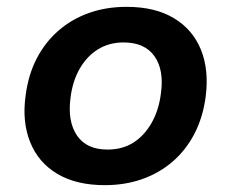

<svg xmlns="http://www.w3.org/2000/svg" viewBox="-20 -531 676 561"><path d="M286 10Q203 10 147.5 -23Q92 -56 68 -116Q44 -176 55 -253Q63 -314 88 -361.5Q113 -409 152 -442.5Q191 -476 241 -493.5Q291 -511 350 -511Q433 -511 488 -478Q543 -445 567 -386Q591 -327 581 -249Q573 -188 548 -140Q523 -92 484 -58.5Q445 -25 395 -7.5Q345 10 286 10ZM294 -94Q338 -94 370 -114.5Q402 -135 423 -172Q444 -209 450 -257Q460 -326 431.5 -366.5Q403 -407 341 -407Q299 -407 266.5 -387Q234 -367 213 -330.5Q192 -294 186 -245Q177 -176 205 -135Q233 -94 294 -94Z"/></svg>

Font: Nunito Sans 7pt
Style: Bold Italic
Weight: 700
Italic angle: -9°
Version: Version 3.101;gftools[0.9.27]